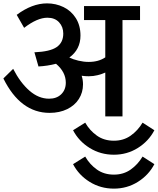

<svg xmlns="http://www.w3.org/2000/svg" viewBox="-20 -690 935 1138"><path d="M0 0ZM810 -571H706V0H604V-260Q585 -251 559 -244.5Q533 -238 506 -238Q485 -238 464 -241Q472 -217 472 -190Q472 -142 447.5 -103.5Q423 -65 378 -43Q333 -21 274 -21Q101 -21 0 -225L58 -282Q100 -200 154.5 -152.5Q209 -105 271 -105Q316 -105 343 -131.5Q370 -158 370 -200Q370 -263 312 -312Q262 -299 208 -296L184 -380Q277 -384 316 -411Q355 -438 355 -491Q355 -531 330 -558Q305 -585 261 -585Q201 -585 123 -525L79 -602Q170 -670 259 -670Q311 -670 356.5 -648Q402 -626 429.5 -582.5Q457 -539 457 -479Q457 -397 391 -349Q413 -338 444.5 -330.5Q476 -323 506 -323Q564 -323 604 -350V-571H478V-654H810ZM413 82 485 37Q512 84 554.5 114Q597 144 655 144Q712 144 754.5 114Q797 84 825 37L895 82Q861 147 797 187Q733 227 655 227Q576 227 511.5 187Q447 147 413 82ZM413 283 485 238Q512 285 554.5 315Q597 345 655 345Q712 345 754.5 315Q797 285 825 238L895 283Q861 348 797 388Q733 428 655 428Q576 428 511.5 388Q447 348 413 283Z"/></svg>

Font: Martel Sans SemiBold
Style: Regular
Weight: 600
Designer: Dan Reynolds and Mathieu Réguer
Foundry: Dan Reynolds and Mathieu Réguer
Version: Version 1.002; ttfautohint (v1.1) -l 5 -r 5 -G 72 -x 0 -D la